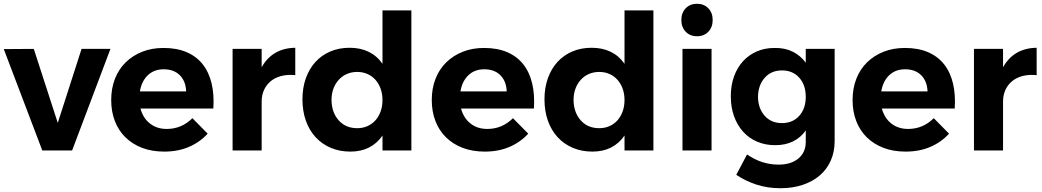

<svg xmlns="http://www.w3.org/2000/svg" viewBox="-23 -797 5521 1017"><path d="M201 0 -3 -537 156 -538 283 -146 409 -538H562L359 0Z M843 -543Q914 -543 966 -520.5Q1018 -498 1051 -456Q1084 -414 1098 -354.5Q1112 -295 1107 -222H721Q735 -171 771.5 -142.5Q808 -114 860 -114Q939 -114 996 -171L1077 -89Q1036 -44 978 -19Q920 6 847 6Q782 6 730.5 -13.5Q679 -33 642 -69Q605 -105 585.5 -155.5Q566 -206 566 -267Q566 -329 586 -380Q606 -431 643 -467Q680 -503 730.5 -523Q781 -543 843 -543ZM963 -313Q961 -367 929.5 -398.5Q898 -430 844 -430Q793 -430 760 -398.5Q727 -367 718 -313Z M1363 -441Q1420 -542 1541 -544V-399Q1500 -403 1467 -394.5Q1434 -386 1411 -367Q1388 -348 1375.5 -320.5Q1363 -293 1363 -259V0H1209V-538H1363Z M2156 0H2003V-79Q1974 -37 1931.5 -15.5Q1889 6 1833 6Q1776 6 1729 -14Q1682 -34 1648.5 -70.5Q1615 -107 1597 -158Q1579 -209 1579 -271Q1579 -332 1597 -382.5Q1615 -433 1648 -469Q1681 -505 1727 -524.5Q1773 -544 1829 -544Q1886 -544 1930 -522.5Q1974 -501 2003 -459V-742H2156ZM1869 -118Q1899 -118 1923.5 -129Q1948 -140 1965.5 -159.5Q1983 -179 1993 -206.5Q2003 -234 2003 -267Q2003 -300 1993 -327.5Q1983 -355 1965.5 -374.5Q1948 -394 1923.5 -405Q1899 -416 1869 -416Q1839 -416 1814 -405Q1789 -394 1771 -374Q1753 -354 1743 -327Q1733 -300 1733 -267Q1734 -201 1771 -159.5Q1808 -118 1869 -118Z M2541 -543Q2612 -543 2664 -520.5Q2716 -498 2749 -456Q2782 -414 2796 -354.5Q2810 -295 2805 -222H2419Q2433 -171 2469.5 -142.5Q2506 -114 2558 -114Q2637 -114 2694 -171L2775 -89Q2734 -44 2676 -19Q2618 6 2545 6Q2480 6 2428.5 -13.5Q2377 -33 2340 -69Q2303 -105 2283.5 -155.5Q2264 -206 2264 -267Q2264 -329 2284 -380Q2304 -431 2341 -467Q2378 -503 2428.5 -523Q2479 -543 2541 -543ZM2661 -313Q2659 -367 2627.5 -398.5Q2596 -430 2542 -430Q2491 -430 2458 -398.5Q2425 -367 2416 -313Z M3438 0H3285V-79Q3256 -37 3213.5 -15.5Q3171 6 3115 6Q3058 6 3011 -14Q2964 -34 2930.5 -70.5Q2897 -107 2879 -158Q2861 -209 2861 -271Q2861 -332 2879 -382.5Q2897 -433 2930 -469Q2963 -505 3009 -524.5Q3055 -544 3111 -544Q3168 -544 3212 -522.5Q3256 -501 3285 -459V-742H3438ZM3151 -118Q3181 -118 3205.5 -129Q3230 -140 3247.5 -159.5Q3265 -179 3275 -206.5Q3285 -234 3285 -267Q3285 -300 3275 -327.5Q3265 -355 3247.5 -374.5Q3230 -394 3205.5 -405Q3181 -416 3151 -416Q3121 -416 3096 -405Q3071 -394 3053 -374Q3035 -354 3025 -327Q3015 -300 3015 -267Q3016 -201 3053 -159.5Q3090 -118 3151 -118Z M3669 -777Q3706 -777 3729 -753Q3752 -729 3752 -691Q3752 -653 3729 -629Q3706 -605 3669 -605Q3632 -605 3609 -629Q3586 -653 3586 -691Q3586 -729 3609 -753Q3632 -777 3669 -777ZM3592 0V-538H3746V0Z M4398 -50Q4398 7 4377.5 53.5Q4357 100 4319 132.5Q4281 165 4228 182.5Q4175 200 4111 200Q4042 200 3983 180.5Q3924 161 3877 129L3934 21Q3971 47 4013 61Q4055 75 4101 75Q4167 75 4206 42.5Q4245 10 4245 -45V-106Q4218 -68 4177.5 -48Q4137 -28 4083 -28Q4031 -28 3987.5 -46.5Q3944 -65 3913 -99.5Q3882 -134 3865 -181.5Q3848 -229 3848 -288Q3848 -345 3865 -392Q3882 -439 3912.5 -472.5Q3943 -506 3985.5 -524.5Q4028 -543 4079 -543Q4134 -544 4175.5 -523.5Q4217 -503 4245 -465V-538H4398ZM4119 -145Q4176 -145 4210.5 -183.5Q4245 -222 4245 -284Q4245 -347 4210.5 -385.5Q4176 -424 4119 -424Q4062 -424 4027.5 -385Q3993 -346 3992 -284Q3993 -222 4027.5 -183.5Q4062 -145 4119 -145Z M4770 -543Q4841 -543 4893 -520.5Q4945 -498 4978 -456Q5011 -414 5025 -354.5Q5039 -295 5034 -222H4648Q4662 -171 4698.5 -142.5Q4735 -114 4787 -114Q4866 -114 4923 -171L5004 -89Q4963 -44 4905 -19Q4847 6 4774 6Q4709 6 4657.5 -13.5Q4606 -33 4569 -69Q4532 -105 4512.5 -155.5Q4493 -206 4493 -267Q4493 -329 4513 -380Q4533 -431 4570 -467Q4607 -503 4657.5 -523Q4708 -543 4770 -543ZM4890 -313Q4888 -367 4856.5 -398.5Q4825 -430 4771 -430Q4720 -430 4687 -398.5Q4654 -367 4645 -313Z M5290 -441Q5347 -542 5468 -544V-399Q5427 -403 5394 -394.5Q5361 -386 5338 -367Q5315 -348 5302.5 -320.5Q5290 -293 5290 -259V0H5136V-538H5290Z"/></svg>

Font: Montserrat Semi Bold
Style: Regular
Weight: 600
Designer: Julieta Ulanovsky
Foundry: Julieta Ulanovsky
Version: Version 3.001 September 28, 2015